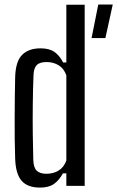

<svg xmlns="http://www.w3.org/2000/svg" viewBox="-20 -821 518 848"><path d="M157 7.5Q102 7.5 75.8 -22.2Q49.5 -52 47 -119Q45.5 -160 45 -207.2Q44.5 -254.5 44.8 -302.8Q45 -351 45.5 -397Q46 -443 47 -481Q49 -550 77.8 -578.8Q106.5 -607.5 159 -607.5Q197.5 -607.5 220 -592Q242.5 -576.5 259 -545H273V-800H354V0H273V-55.5H258Q241 -24.5 218.2 -8.5Q195.5 7.5 157 7.5ZM185 -53.5Q215 -53.5 238.5 -67.5Q262 -81.5 273 -112V-488.5Q262 -519 238.5 -533Q215 -547 185.5 -547Q155 -547 142 -533.2Q129 -519.5 128 -488.5Q125.5 -426.5 124.8 -359.5Q124 -292.5 124.8 -229.5Q125.5 -166.5 127 -116Q128 -81 142 -67.2Q156 -53.5 185 -53.5ZM384.5 -653 414 -801H478L445.5 -653Z"/></svg>

Font: Big Shoulders Text Thin
Style: Regular
Weight: 400
Version: Version 2.002